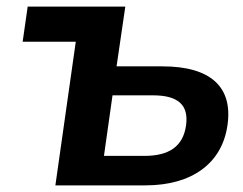

<svg xmlns="http://www.w3.org/2000/svg" viewBox="-20 -559 733 579"><path d="M418.5 0C560.1 0 649.9 -67.4 666 -181.6C682.6 -296.4 615.7 -358.9 469.7 -358.9H331.5L357.9 -539.1H63.5L48.3 -433.1H208.5L147 0ZM319.3 -271.5H441.4C516.6 -271.5 549.8 -242.7 541 -180.7C532.2 -117.7 490.2 -88.9 415.5 -88.9H293.5Z"/></svg>

Font: Winston SemiBold
Style: Italic
Weight: 600
Italic angle: -8.13011°
Designer: Vernon Adams, Kim Jin-seong, David Berlow, Cristiano Sobral
Foundry: The Winston Project Authors
Version: Version 3.004